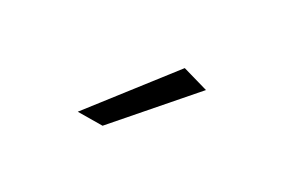

<svg xmlns="http://www.w3.org/2000/svg" viewBox="-36 -825 422 287"><g transform="rotate(20 175.0 -681.5)"><path d="M222 -743 94 -627 136 -620 263 -723Z"/></g></svg>

Font: Montserrat arm ExtraLight
Style: Regular
Weight: 275
Designer: Julieta Ulanovsky
Foundry: Julieta Ulanovsky
Version: Version 6.000;PS 006.000;hotconv 1.0.88;makeotf.lib2.5.64775